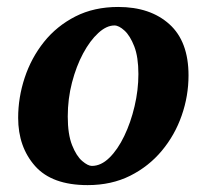

<svg xmlns="http://www.w3.org/2000/svg" viewBox="-20 -520 593 552"><path d="M522 -303.2Q522 -244.1 502.4 -188Q482.9 -131.8 445.3 -86.7Q407.7 -41.5 354 -14.6Q300.3 12.2 231.9 12.2Q129.4 12.2 80.8 -42.7Q32.2 -97.7 32.2 -181.2Q32.2 -239.7 51 -296.6Q69.8 -353.5 106.4 -399.4Q143.1 -445.3 196.8 -472.7Q250.5 -500 319.8 -500Q412.1 -500 467 -450.4Q522 -400.9 522 -303.2ZM377.9 -307.1Q377.9 -356 366 -386.7Q354 -417.5 337.9 -432.1Q321.8 -446.8 309.1 -446.8Q286.1 -446.8 262.5 -425Q238.8 -403.3 219 -366.5Q199.2 -329.6 187 -282.7Q174.8 -235.8 174.8 -185.1Q174.8 -133.8 187.3 -102.5Q199.7 -71.3 216.3 -57.1Q232.9 -43 244.1 -43Q270.5 -43 294.4 -66.4Q318.4 -89.8 337.2 -128.9Q356 -168 366.9 -214.6Q377.9 -261.2 377.9 -307.1Z"/></svg>

Font: Charis
Style: Bold Italic
Weight: 700
Italic angle: -11°
Designer: Walt Agee, Miriam Martin, Annie Olsen, Victor Gaultney, Lorna Priest, Alan Ward, Bob Hallissy, Martin Hosken, Sharon Cor
Foundry: SIL Global
Version: Version 7.000